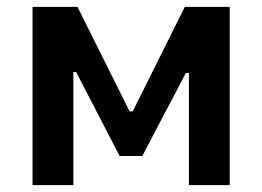

<svg xmlns="http://www.w3.org/2000/svg" viewBox="-20 -540 764 560"><path d="M75 0H194V-330H202L329 -85H395L522 -327H531V0H650V-520H519L367 -215H358L206 -520H75Z"/></svg>

Font: Fixel Display SemiBold
Style: Regular
Weight: 600
Designer: AlfaBravo + MacPaw
Foundry: Kyrylo Tkachov, Marchela Mozhyna, Serhii Makarenko, Maria Weinstein, Zakhar Kryvoshyya
Version: Version 1.211